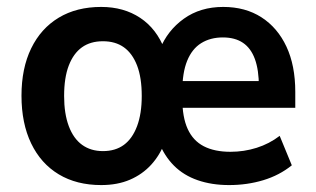

<svg xmlns="http://www.w3.org/2000/svg" viewBox="-20 -524 911 554"><path d="M272 10Q201 10 149.5 -21Q98 -52 70 -110Q42 -168 42 -248Q42 -327 70 -384.5Q98 -442 149.5 -473Q201 -504 272 -504Q337 -504 384.5 -472.5Q432 -441 455 -381H441Q463 -436 510.5 -470Q558 -504 624 -504Q688 -504 734.5 -474Q781 -444 806.5 -389.5Q832 -335 832 -259V-213H487V-290H742L727 -274Q727 -322 715.5 -353.5Q704 -385 681 -400.5Q658 -416 623 -416Q587 -416 560.5 -399.5Q534 -383 520 -348.5Q506 -314 506 -260V-240Q506 -186 521.5 -152Q537 -118 568 -102Q599 -86 645 -86Q684 -86 720.5 -97.5Q757 -109 787 -132L822 -47Q786 -18 739.5 -4Q693 10 641 10Q591 10 550.5 -4Q510 -18 482 -46Q454 -74 438 -115H456Q442 -77 416.5 -49Q391 -21 355 -5.5Q319 10 272 10ZM277 -88Q313 -88 337.5 -106Q362 -124 375.5 -160Q389 -196 389 -247Q389 -300 375.5 -335Q362 -370 337.5 -387.5Q313 -405 277 -405Q241 -405 216.5 -387.5Q192 -370 178.5 -335Q165 -300 165 -247Q165 -196 178.5 -160Q192 -124 217 -106Q242 -88 277 -88Z"/></svg>

Font: Nunito Sans 10pt SemiCondensed
Style: Bold
Weight: 700
Width: 4
Designer: Vernon Adams
Foundry: Vernon Adams
Version: Version 3.101;gftools[0.9.27]